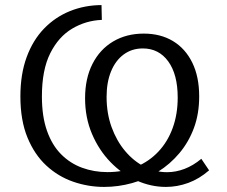

<svg xmlns="http://www.w3.org/2000/svg" viewBox="-20 -727 894 756"><path d="M390 9Q327.3 9 268.2 -11.5Q209 -32 162.3 -75.2Q115.7 -118.3 88 -185.8Q60.3 -253.3 60.3 -347.3Q60.3 -435 85 -502.2Q109.7 -569.3 153.7 -614.7Q197.7 -660 255.5 -683.3Q313.3 -706.7 379.7 -707L381 -648.7Q318.3 -646.3 264.3 -614.3Q210.3 -582.3 177.7 -517Q145 -451.7 145 -347.3Q145 -268.7 165 -212Q185 -155.3 220.7 -119.5Q256.3 -83.7 303.2 -66.5Q350 -49.3 403.3 -49.3Q466 -49.3 516.7 -70.3Q567.3 -91.3 603.8 -130.2Q640.3 -169 660 -223.2Q679.7 -277.3 679.7 -343Q679.7 -434 642.5 -485.2Q605.3 -536.3 542.3 -536.3Q499.3 -536.3 467 -512.5Q434.7 -488.7 417.2 -445.8Q399.7 -403 399.7 -345.3Q399.7 -281 419.3 -226.7Q439 -172.3 472.7 -132.3Q506.3 -92.3 549 -70.7Q591.7 -49 637.7 -49Q672.3 -49 706.5 -62Q740.7 -75 772.7 -101.7L803.3 -56.3Q764.7 -22.7 721.3 -6.8Q678 9 633.3 9Q574 9 517.2 -16.5Q460.3 -42 414.8 -89Q369.3 -136 342.2 -199.8Q315 -263.7 315 -340Q315 -418.3 344.2 -475.5Q373.3 -532.7 425.5 -563.7Q477.7 -594.7 546 -594.7Q612.3 -594.7 661.2 -565.2Q710 -535.7 737.2 -480.2Q764.3 -424.7 764.3 -347.3Q764.3 -278.7 743.5 -222.8Q722.7 -167 686 -123.5Q649.3 -80 601.7 -50.5Q554 -21 499.8 -6Q445.7 9 390 9Z"/></svg>

Font: Bitter Thin
Style: Regular
Weight: 100
Designer: Sol Matas, and Bitter project Authors
Foundry: Sol Matas
Version: Version 2.002